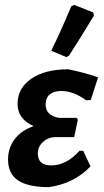

<svg xmlns="http://www.w3.org/2000/svg" viewBox="-20 -758 426 787"><path d="M272 -732 284 -738 362 -707 365 -694Q303 -592 263 -530L252 -524L190 -550Q225 -620 272 -732ZM180 9Q95 9 54 -18.5Q13 -46 13 -104Q13 -152 40.5 -188Q68 -224 118 -241Q52 -270 52 -332Q52 -397 108.5 -435.5Q165 -474 260 -474Q332 -459 382 -441L352 -348L333 -347Q281 -385 231 -385Q201 -385 184 -371Q167 -357 167 -330Q167 -285 221 -275H295L299 -267L284 -196H209Q178 -196 156.5 -176.5Q135 -157 135 -129Q135 -80 190 -80Q252 -80 306 -140H321L351 -76Q283 -5 180 9Z"/></svg>

Font: Alegreya Sans SC
Style: Bold Italic
Weight: 700
Italic angle: -7°
Designer: Juan Pablo del Peral
Foundry: Huerta Tipografica
Version: Version 2.007